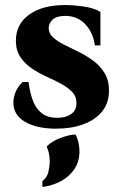

<svg xmlns="http://www.w3.org/2000/svg" viewBox="-20 -495 480 761"><path d="M202 15Q126 15 79.5 -12Q33 -39 33 -88Q33 -107 41 -128.5Q49 -150 70 -170H93Q98 -131 109.5 -98.5Q121 -66 144.5 -47Q168 -28 208 -28Q240 -28 261.5 -42.5Q283 -57 283 -86Q283 -113 265.5 -131Q248 -149 221 -163.5Q194 -178 163 -192Q132 -206 105 -224.5Q78 -243 60.5 -269Q43 -295 43 -334Q43 -399 95.5 -437Q148 -475 238 -475Q272 -475 312.5 -469Q353 -463 378 -448V-315H356Q349 -366 318 -399Q287 -432 238 -432Q205 -432 189 -417.5Q173 -403 173 -384Q173 -362 190.5 -346.5Q208 -331 235 -317.5Q262 -304 292.5 -289Q323 -274 350 -254Q377 -234 394.5 -205.5Q412 -177 412 -136Q412 -87 385 -53.5Q358 -20 310.5 -2.5Q263 15 202 15ZM279 38Q288 54 291.5 72.5Q295 91 295 105Q295 145 275 175Q255 205 221.5 223Q188 241 148 246V223Q167 208 172 185.5Q177 163 177 144Q177 112 165 86Q183 66 218 52.5Q253 39 279 38Z"/></svg>

Font: Bona Nova SC
Style: Bold
Weight: 700
Designer: Mateusz Machalski
Foundry: Capitalics
Version: Version 4.001; ttfautohint (v1.8.4.7-5d5b)